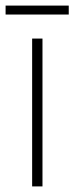

<svg xmlns="http://www.w3.org/2000/svg" viewBox="-39 -667 266 687"><path d="M113 0H76V-529H113ZM207 -647V-615H-19V-647Z"/></svg>

Font: Noto Sans Telugu Condensed ExtraLight
Style: Regular
Weight: 200
Width: 3
Designer: Jelle Bosma - Monotype Design Team
Foundry: Monotype Imaging Inc.
Version: Version 2.005; ttfautohint (v1.8.4.7-5d5b)